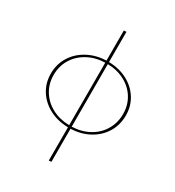

<svg xmlns="http://www.w3.org/2000/svg" viewBox="-194 -717 952 1045"><g transform="rotate(30 282.0 -194.0)"><path d="M291 6V214L275 215V6Q210 5 158.5 -22Q107 -49 77.5 -95.5Q48 -142 48 -201Q48 -260 77.5 -307.5Q107 -355 159 -383Q211 -411 275 -413V-602L291 -603V-413Q355 -412 406.5 -385Q458 -358 487 -311.5Q516 -265 516 -207Q516 -147 487 -99.5Q458 -52 406.5 -24Q355 4 291 6ZM275 -7V-400Q214 -398 166.5 -372Q119 -346 92 -302Q65 -258 65 -202Q65 -147 92 -103Q119 -59 167 -33.5Q215 -8 275 -7ZM499 -206Q499 -261 472.5 -304.5Q446 -348 398.5 -373.5Q351 -399 291 -400V-7Q351 -9 398.5 -35Q446 -61 472.5 -106Q499 -151 499 -206Z"/></g></svg>

Font: Ysabeau Infant Thin
Style: Regular
Weight: 200
Designer: Christian Thalmann (Catharsis Fonts)
Version: Version 0.003